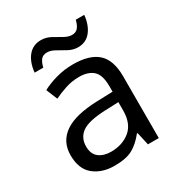

<svg xmlns="http://www.w3.org/2000/svg" viewBox="-176 -853 913 980"><g transform="rotate(-30 280.5 -362.5)"><path d="M288 -545Q386 -545 433 -502Q480 -459 480 -365V0H416L399 -76H395Q360 -32 321.5 -11Q283 10 215 10Q142 10 94 -28.5Q46 -67 46 -149Q46 -229 109 -272.5Q172 -316 303 -320L394 -323V-355Q394 -422 365 -448Q336 -474 283 -474Q241 -474 203 -461.5Q165 -449 132 -433L105 -499Q140 -518 188 -531.5Q236 -545 288 -545ZM314 -259Q214 -255 175.5 -227Q137 -199 137 -148Q137 -103 164.5 -82Q192 -61 235 -61Q303 -61 348 -98.5Q393 -136 393 -214V-262ZM98 -606Q104 -665 132.5 -699.5Q161 -734 208 -734Q238 -734 264.5 -719.5Q291 -705 315 -691Q339 -677 360 -677Q383 -677 395.5 -691.5Q408 -706 415 -735H465Q459 -677 431 -642Q403 -607 356 -607Q328 -607 301.5 -621Q275 -635 250.5 -649.5Q226 -664 204 -664Q180 -664 168 -649.5Q156 -635 149 -606Z"/></g></svg>

Font: Noto Sans Coptic
Style: Regular
Weight: 400
Designer: Monotype Design Team, Denis Moyogo Jacquerye
Foundry: Monotype Imaging Inc.
Version: Version 2.002; ttfautohint (v1.8.4.7-5d5b)